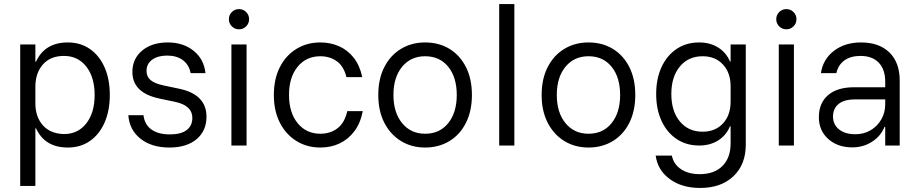

<svg xmlns="http://www.w3.org/2000/svg" viewBox="-20 -720 4548 950"><path d="M80 200V-500H155V-415H158.3Q201.7 -510 315.8 -510Q378.3 -510 425 -477.5Q471.7 -445 497.5 -386.7Q523.3 -328.3 523.3 -250Q523.3 -172.5 497.5 -113.8Q471.7 -55 425 -22.5Q378.3 10 315.8 10Q201.7 10 158.3 -85H155V200ZM296.7 -56.7Q365.8 -56.7 407.1 -109.6Q448.3 -162.5 448.3 -250Q448.3 -337.5 407.1 -390.4Q365.8 -443.3 296.7 -443.3Q229.2 -443.3 192.1 -400.8Q155 -358.3 155 -290.8V-209.2Q155 -141.7 192.1 -100Q229.2 -58.3 296.7 -56.7Z M818.3 10Q730 10 675 -33.8Q620 -77.5 615 -150H690Q695 -104.2 728.8 -79.6Q762.5 -55 820.8 -55Q875 -55 903.3 -76.2Q931.7 -97.5 931.7 -136.7Q931.7 -197.5 847.5 -215.8L768.3 -232.5Q635 -260.8 635 -364.2Q635 -429.2 683.3 -469.6Q731.7 -510 810 -510Q886.7 -510 937.9 -468.8Q989.2 -427.5 996.7 -358.3H923.3Q915 -400 884.6 -422.5Q854.2 -445 807.5 -445Q760.8 -445 732.9 -424.6Q705 -404.2 705 -369.2Q705 -340.8 725 -323.8Q745 -306.7 788.3 -297.5L867.5 -280.8Q934.2 -266.7 967.9 -232.1Q1001.7 -197.5 1001.7 -142.5Q1001.7 -72.5 952.5 -31.2Q903.3 10 818.3 10Z M1125 0V-500H1200V0ZM1162.5 -575Q1141.7 -575 1127.1 -589.6Q1112.5 -604.2 1112.5 -625Q1112.5 -645.8 1127.1 -660.4Q1141.7 -675 1162.5 -675Q1183.3 -675 1197.9 -660.4Q1212.5 -645.8 1212.5 -625Q1212.5 -604.2 1197.9 -589.6Q1183.3 -575 1162.5 -575Z M1565 10Q1499.2 10 1447.1 -22.1Q1395 -54.2 1365 -112.5Q1335 -170.8 1335 -250Q1335 -330 1365 -388.3Q1395 -446.7 1447.1 -478.3Q1499.2 -510 1565 -510Q1615 -510 1657.5 -491.2Q1700 -472.5 1730 -434.6Q1760 -396.7 1772.5 -338.3H1694.2Q1680.8 -392.5 1646.3 -417.1Q1611.7 -441.7 1565 -441.7Q1495 -441.7 1452.5 -389.6Q1410 -337.5 1410 -250Q1410 -163.3 1452.5 -110.8Q1495 -58.3 1565 -58.3Q1614.2 -58.3 1649.6 -85Q1685 -111.7 1698.3 -170H1775Q1763.3 -110 1732.9 -70Q1702.5 -30 1659.6 -10Q1616.7 10 1565 10Z M2083.3 10Q2016.7 10 1964.2 -22.1Q1911.7 -54.2 1881.7 -112.5Q1851.7 -170.8 1851.7 -250Q1851.7 -330 1881.7 -388.3Q1911.7 -446.7 1964.2 -478.3Q2016.7 -510 2083.3 -510Q2151.7 -510 2203.8 -478.3Q2255.8 -446.7 2285.4 -388.3Q2315 -330 2315 -250Q2315 -170.8 2285.4 -112.1Q2255.8 -53.3 2203.3 -21.7Q2150.8 10 2083.3 10ZM2083.3 -58.3Q2155.8 -58.3 2197.9 -110.8Q2240 -163.3 2240 -250Q2240 -337.5 2197.9 -389.6Q2155.8 -441.7 2083.3 -441.7Q2012.5 -441.7 1969.6 -389.6Q1926.7 -337.5 1926.7 -250Q1926.7 -163.3 1969.6 -110.8Q2012.5 -58.3 2083.3 -58.3Z M2450 0V-700H2525V0Z M2891.7 10Q2825 10 2772.5 -22.1Q2720 -54.2 2690 -112.5Q2660 -170.8 2660 -250Q2660 -330 2690 -388.3Q2720 -446.7 2772.5 -478.3Q2825 -510 2891.7 -510Q2960 -510 3012.1 -478.3Q3064.2 -446.7 3093.8 -388.3Q3123.3 -330 3123.3 -250Q3123.3 -170.8 3093.8 -112.1Q3064.2 -53.3 3011.7 -21.7Q2959.2 10 2891.7 10ZM2891.7 -58.3Q2964.2 -58.3 3006.2 -110.8Q3048.3 -163.3 3048.3 -250Q3048.3 -337.5 3006.2 -389.6Q2964.2 -441.7 2891.7 -441.7Q2820.8 -441.7 2777.9 -389.6Q2735 -337.5 2735 -250Q2735 -163.3 2777.9 -110.8Q2820.8 -58.3 2891.7 -58.3Z M3444.2 210Q3354.2 210 3294.2 166.2Q3234.2 122.5 3224.2 50H3304.2Q3313.3 93.3 3350 117.5Q3386.7 141.7 3442.5 141.7Q3514.2 141.7 3554.6 101.3Q3595 60.8 3595 -10V-95H3591.7Q3573.3 -50 3533.3 -25Q3493.3 0 3439.2 0Q3375.8 0 3327.9 -32.1Q3280 -64.2 3253.3 -121.7Q3226.7 -179.2 3226.7 -255Q3226.7 -330.8 3253.3 -388.3Q3280 -445.8 3327.9 -477.9Q3375.8 -510 3439.2 -510Q3493.3 -510 3533.3 -485Q3573.3 -460 3591.7 -415.8H3595V-500H3670V-4.2Q3670 94.2 3608.8 152.1Q3547.5 210 3444.2 210ZM3456.7 -68.3Q3519.2 -68.3 3557.1 -109.2Q3595 -150 3595 -216.7V-293.3Q3595 -360 3557.1 -400.8Q3519.2 -441.7 3456.7 -441.7Q3385.8 -441.7 3343.8 -390.8Q3301.7 -340 3301.7 -255Q3301.7 -170 3343.8 -119.2Q3385.8 -68.3 3456.7 -68.3Z M3833.3 0V-500H3908.3V0ZM3870.8 -575Q3850 -575 3835.4 -589.6Q3820.8 -604.2 3820.8 -625Q3820.8 -645.8 3835.4 -660.4Q3850 -675 3870.8 -675Q3891.7 -675 3906.2 -660.4Q3920.8 -645.8 3920.8 -625Q3920.8 -604.2 3906.2 -589.6Q3891.7 -575 3870.8 -575Z M4197.5 9.2Q4124.2 9.2 4077.9 -32.5Q4031.7 -74.2 4031.7 -140Q4031.7 -210 4077.1 -249.2Q4122.5 -288.3 4205.8 -288.3H4360V-315Q4360 -376.7 4327.9 -410Q4295.8 -443.3 4237.5 -443.3Q4189.2 -443.3 4158.3 -421.2Q4127.5 -399.2 4118.3 -358.3H4041.7Q4052.5 -427.5 4106.7 -468.8Q4160.8 -510 4240 -510Q4330 -510 4380.8 -460.4Q4431.7 -410.8 4431.7 -320.8V0H4360V-92.5H4356.7Q4337.5 -45.8 4294.2 -18.3Q4250.8 9.2 4197.5 9.2ZM4212.5 -55.8Q4254.2 -55.8 4287.5 -75.4Q4320.8 -95 4340.4 -128.8Q4360 -162.5 4360 -204.2V-228.3H4211.7Q4157.5 -228.3 4129.6 -205.8Q4101.7 -183.3 4101.7 -143.3Q4101.7 -103.3 4131.7 -79.6Q4161.7 -55.8 4212.5 -55.8Z"/></svg>

Font: Funnel Sans Light Light
Style: Regular
Weight: 300
Version: Version 1.000